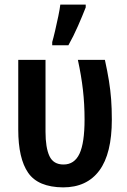

<svg xmlns="http://www.w3.org/2000/svg" viewBox="-20 -802 548 831"><path d="M253 9Q145 8 102 -54Q59 -116 59 -241V-543H177V-232Q177 -163 194 -126.5Q211 -90 255 -90Q302 -90 324 -136.5Q346 -183 346 -285Q346 -351 339 -412.5Q332 -474 317 -543H434Q445 -493 451.5 -452.5Q458 -412 461 -372.5Q464 -333 464 -284Q464 -137 410 -64Q356 9 253 9ZM206 -606V-620Q211 -637 218.5 -669Q226 -701 232.5 -732.5Q239 -764 241 -782H351V-770Q337 -734 317.5 -689.5Q298 -645 276 -606Z"/></svg>

Font: Avrile Sans Condensed SemiBold
Style: Regular
Weight: 600
Width: 3
Designer: Monotype Design Team
Foundry: Monotype Imaging Inc.
Version: Version 2.001;September 10, 2019;FontCreator 11.5.0.2425 64-